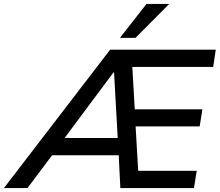

<svg xmlns="http://www.w3.org/2000/svg" viewBox="-80 -958 1119 978"><path d="M-60 0 481 -705H1019L1006 -617H558L592 -652L608 -372L568 -401H951L937 -314H573L609 -344L626 -52L587 -88H922L908 0H533L523 -203L553 -167H162L210 -200L60 0ZM498 -589 231 -231 222 -255H544L521 -229L501 -589ZM531 -765 666 -938H782L610 -765Z"/></svg>

Font: Nunito Sans 10pt SemiBold
Style: Italic
Weight: 600
Italic angle: -9°
Designer: Vernon Adams
Foundry: Vernon Adams
Version: Version 3.101;gftools[0.9.27]